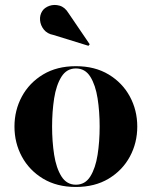

<svg xmlns="http://www.w3.org/2000/svg" viewBox="-20 -733 602 763"><path d="M192.5 -594Q168 -598.5 154.5 -615.2Q141 -632 139.2 -652.5Q137.5 -673 148 -689Q157 -703 176.2 -709.8Q195.5 -716.5 216.8 -710.5Q238 -704.5 252.5 -680.5L336.5 -557L331.5 -551ZM37.5 -230Q37.5 -295 67 -349.5Q96.5 -404 151.2 -437Q206 -470 281.5 -470Q357 -470 411.8 -437Q466.5 -404 496 -349.5Q525.5 -295 525.5 -230Q525.5 -165 496 -110.5Q466.5 -56 411.8 -23Q357 10 281.5 10Q206 10 151.2 -23Q96.5 -56 67 -110.5Q37.5 -165 37.5 -230ZM187 -230Q187 -170.5 195.2 -117.8Q203.5 -65 224.2 -32Q245 1 281.5 1Q318.5 1 339 -32Q359.5 -65 367.8 -117.8Q376 -170.5 376 -230Q376 -289.5 367.8 -342.2Q359.5 -395 339 -428Q318.5 -461 281.5 -461Q245 -461 224.2 -428Q203.5 -395 195.2 -342.2Q187 -289.5 187 -230Z"/></svg>

Font: Bodoni* 24pt
Style: Bold
Weight: 700
Version: Version 2.3